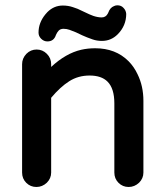

<svg xmlns="http://www.w3.org/2000/svg" viewBox="-20 -706 635 742"><path d="M128.9 -580.1Q128.9 -618.2 155.3 -650.4L163.1 -659.2Q188.5 -684.6 222.7 -684.6Q243.2 -684.6 260.7 -678.7Q280.3 -672.9 298.8 -663.1Q331.1 -647.5 340.8 -644.5Q358.4 -638.7 373 -638.7Q388.7 -638.7 396.5 -653.3Q397.5 -655.3 398.4 -657.2Q405.3 -676.8 420.9 -682.6Q426.8 -685.5 433.6 -685.5Q448.2 -685.5 457 -675.8Q466.8 -666 467.8 -652.3Q467.8 -606.4 434.6 -573.2Q409.2 -547.9 374 -547.9Q354.5 -547.9 337.9 -553.7Q315.4 -561.5 298.3 -569.3Q281.2 -577.1 273.4 -581.1Q259.8 -586.9 248.5 -590.8Q237.3 -594.7 225.6 -594.7Q213.9 -594.7 207 -587.9Q201.2 -582 196.3 -571.3Q188.5 -545.9 163.1 -545.9Q149.4 -545.9 138.7 -556.6Q128.9 -566.4 128.9 -580.1ZM65.4 -39.1V-458Q65.4 -480.5 82 -498Q98.6 -514.6 121.6 -514.6Q144.5 -514.6 161.1 -498Q177.7 -481.4 177.7 -458V-447.3Q234.4 -500 293.9 -513.7Q319.3 -519.5 347.7 -519.5Q426.8 -519.5 476.6 -469.7Q498 -448.2 511.7 -418.9Q534.2 -373 534.2 -316.4V-39.1Q534.2 -16.6 517.6 0Q500 16.6 477.1 16.6Q454.1 16.6 438 0.5Q421.9 -15.6 421.9 -39.1V-306.6Q421.9 -364.3 395.5 -390.6Q372.1 -414.1 326.2 -414.1Q282.2 -414.1 247.6 -392.1Q212.9 -370.1 177.7 -328.1V-39.1Q177.7 -16.6 161.1 0Q143.6 16.6 120.6 16.6Q97.7 16.6 81.5 0.5Q65.4 -15.6 65.4 -39.1Z"/></svg>

Font: FakePearl
Style: SemiBold
Weight: 400
Version: Version 1.2